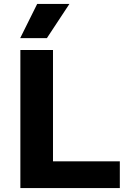

<svg xmlns="http://www.w3.org/2000/svg" viewBox="-20 -951 690 971"><path d="M83 0V-698H248V-135H586V0ZM82 -758 168 -931H331L217 -758Z"/></svg>

Font: Azeret Mono Thin
Style: Bold
Weight: 700
Version: Version 1.002